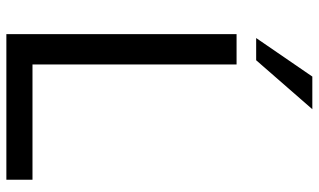

<svg xmlns="http://www.w3.org/2000/svg" viewBox="-214 -762 977 588"><g transform="rotate(90 274.0 -468.5)"><path d="M85 0V-705H178V-80H531V0ZM97 -765 215 -937H315L165 -765Z"/></g></svg>

Font: Nunito Sans 12pt Medium
Style: Regular
Weight: 500
Designer: Vernon Adams
Foundry: Vernon Adams
Version: Version 3.101;gftools[0.9.27]